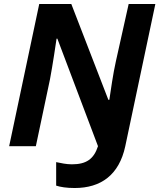

<svg xmlns="http://www.w3.org/2000/svg" viewBox="-20 -734 800 964"><path d="M26 0H160L231 -336C244 -404 262 -525 264 -540H268L472 0C451 65 413 91 341 91C313 91 286 85 262 80V198C283 205 314 210 355 210C486 210 578 145 609 0L760 -714H626L562 -427C548 -366 535 -273 529 -233H524L338 -714H177Z"/></svg>

Font: BC Sans
Style: Bold Italic
Weight: 700
Italic angle: -12°
Designer: Monotype Design Team
Province of B.C.
Foundry: Monotype Imaging Inc.
Version: Version 2.000;GOOG;noto-source:20170915:90ef993387c0